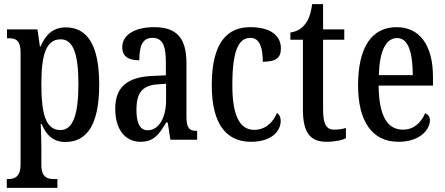

<svg xmlns="http://www.w3.org/2000/svg" viewBox="-20 -679 2161 933"><path d="M13 234H259V191H240C212 191 181 183 181 124V37C181 -8 179 -47 178 -77H182C204 -23 239 11 297 11C404 11 462 -75 462 -268C462 -461 404 -546 299 -546C237 -546 200 -508 177 -453H174L162 -536H14V-493H23C56 -493 80 -484 80 -424V120C80 182 49 191 20 191H13ZM274 -47C201 -47 181 -128 181 -271C181 -406 201 -488 275 -488C337 -488 361 -413 361 -272C361 -128 337 -47 274 -47Z M663 10C729 10 754 -28 788 -84H795L808 0H938V-43H935C898 -43 886 -59 886 -115V-373C886 -500 833 -547 729 -547C637 -547 574 -511 574 -449C574 -407 601 -386 657 -386C657 -452 670 -495 721 -495C775 -495 786 -448 786 -373V-313L721 -310C600 -305 540 -257 540 -151C540 -41 595 10 663 10ZM697 -46C659 -46 643 -84 643 -145C643 -223 668 -264 745 -269L787 -272V-191C787 -107 752 -46 697 -46Z M1199 10C1307 10 1344 -48 1344 -91C1344 -111 1337 -122 1326 -130C1308 -87 1272 -48 1215 -48C1141 -48 1109 -125 1109 -266C1109 -444 1144 -495 1197 -495C1244 -495 1257 -442 1257 -379C1323 -379 1345 -399 1345 -444C1345 -507 1293 -547 1196 -547C1090 -547 1009 -480 1009 -265C1009 -68 1086 10 1199 10Z M1567 10C1611 10 1644 1 1661 -7V-57C1643 -52 1626 -49 1604 -49C1565 -49 1550 -77 1550 -147V-486H1653V-536H1550V-659H1497C1489 -605 1478 -581 1462 -561C1446 -540 1424 -526 1391 -521V-486H1452V-146C1452 -30 1491 10 1567 10Z M1916 10C2023 10 2069 -51 2069 -94C2069 -113 2059 -124 2046 -129C2027 -85 1993 -49 1938 -49C1862 -49 1821 -116 1820 -263H2084V-305C2084 -463 2017 -547 1907 -547C1788 -547 1720 -452 1720 -264C1720 -90 1788 10 1916 10ZM1986 -314H1821C1824 -429 1854 -494 1910 -494C1965 -494 1985 -422 1986 -314Z"/></svg>

Font: Noto Serif Ethiopic ExtraCondensed Medium
Style: Regular
Weight: 500
Width: 2
Designer: Monotype Design Team
Foundry: Monotype Imaging Inc.
Version: Version 2.102